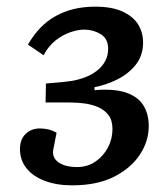

<svg xmlns="http://www.w3.org/2000/svg" viewBox="-20 -543 502 577"><path d="M197 14Q150 14 114.5 0.5Q79 -13 59.5 -37.5Q40 -62 40 -95Q40 -124 57 -140.5Q74 -157 100 -157Q113 -157 125.5 -154Q138 -151 150 -144L140 -93Q136 -69 156 -55Q176 -41 212 -41Q243 -41 267 -57.5Q291 -74 304.5 -100Q318 -126 318 -155Q318 -181 306.5 -196.5Q295 -212 276 -220.5Q257 -229 235 -232Q213 -235 191 -235H117L118 -292L173 -297Q216 -301 245 -314.5Q274 -328 289.5 -349Q305 -370 305 -396Q305 -427 282.5 -440.5Q260 -454 233 -454Q214 -454 191 -446Q168 -438 147 -421.5Q126 -405 111 -377L64 -409Q80 -437 100.5 -458.5Q121 -480 147 -494.5Q173 -509 202.5 -516Q232 -523 266 -523Q317 -523 349 -508Q381 -493 395.5 -469Q410 -445 410 -415Q410 -376 388 -348.5Q366 -321 333 -304.5Q300 -288 264 -281V-272Q322 -277 358 -265Q394 -253 410.5 -227Q427 -201 427 -164Q427 -119 400.5 -78.5Q374 -38 323 -12Q272 14 197 14Z"/></svg>

Font: Literata Medium
Style: Italic
Weight: 500
Italic angle: -2°
Designer: Latin by Veronika Burian and Jose Scaglione. Greek by Irene Vlachou. Cyrillic by Vera Evstafieva
Foundry: TypeTogether
Version: Version 3.103;gftools[0.9.29]